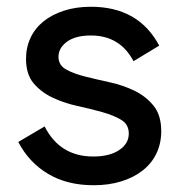

<svg xmlns="http://www.w3.org/2000/svg" viewBox="-20 -534 536 568"><path d="M257 14Q179 14 122.5 -19.5Q66 -53 34 -114L112 -160Q157 -71 256 -71Q304 -71 332.5 -90Q361 -109 361 -139Q361 -166 338.5 -179.5Q316 -193 282 -202.5Q248 -212 209 -220.5Q170 -229 136 -245Q102 -261 79.5 -287.5Q57 -314 57 -360Q57 -394 70.5 -422.5Q84 -451 109 -471Q134 -491 169.5 -502.5Q205 -514 249 -514Q390 -514 451 -399L375 -353Q335 -429 249 -429Q203 -429 178 -410.5Q153 -392 153 -366Q153 -341 175.5 -328.5Q198 -316 232 -307.5Q266 -299 305 -290.5Q344 -282 378 -265.5Q412 -249 434.5 -221Q457 -193 457 -146Q457 -110 443 -80.5Q429 -51 402.5 -30Q376 -9 339 2.5Q302 14 257 14Z"/></svg>

Font: NT Somic Medium
Style: Regular
Weight: 500
Designer: Ravid Balaliev — lead type designer, mastering
Michael Voronin — secret advisor, marketing
Ivan Kovalenko — best boy
Foundry: NT Type
Version: Version 0.7